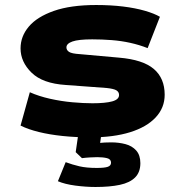

<svg xmlns="http://www.w3.org/2000/svg" viewBox="-20 -537 718 766"><path d="M342 11Q282 11 229.5 5.5Q177 0 134.5 -10.5Q92 -21 62 -36L99 -169Q135 -153 179.5 -143Q224 -133 268.5 -129Q313 -125 349 -125Q400 -125 427.5 -132.5Q455 -140 455 -158Q455 -170 444.5 -176.5Q434 -183 405 -186L242 -198Q150 -204 106 -247Q62 -290 62 -344Q62 -392 95 -431Q128 -470 195 -493.5Q262 -517 364 -517Q422 -517 471 -511Q520 -505 558 -494Q596 -483 618 -470L569 -345Q536 -358 500 -366Q464 -374 425.5 -377Q387 -380 348 -380Q293 -380 269 -371.5Q245 -363 245 -348Q245 -337 255.5 -330Q266 -323 299 -321L455 -307Q550 -299 593.5 -262Q637 -225 637 -159Q637 -107 601 -68.5Q565 -30 499 -9.5Q433 11 342 11ZM361 209Q323 209 281 203.5Q239 198 211 186L242 110Q269 120 297 126.5Q325 133 366 133Q397 133 410 128.5Q423 124 423 112Q423 98 407 94Q391 90 368 90Q359 90 340 91Q321 92 307 94L282 70L295 -20H387L375 65L334 41Q352 36 374.5 33.5Q397 31 424 31Q454 31 480.5 38Q507 45 523.5 63.5Q540 82 540 114Q540 150 519 171Q498 192 458 200.5Q418 209 361 209Z"/></svg>

Font: Nunito Sans 7pt Expanded Black
Style: Regular
Weight: 900
Width: 7
Designer: Vernon Adams
Foundry: Vernon Adams
Version: Version 3.101;gftools[0.9.27]